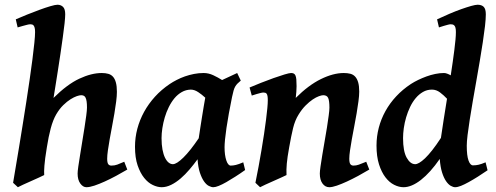

<svg xmlns="http://www.w3.org/2000/svg" viewBox="-20 -762 2071 802"><path d="M511.7 -53.7Q489.3 -40.5 464.8 -27.3Q440.4 -14.2 417.2 -3.7Q394 6.8 374.3 13.4Q354.5 20 340.8 20Q326.7 20 315.4 4.6Q304.2 -10.7 304.2 -37.1Q304.2 -45.9 307.1 -66.7Q310.1 -87.4 314.5 -114.3Q318.8 -141.1 323.7 -171.4Q328.6 -201.7 333 -229.2Q337.4 -256.8 340.3 -279.3Q343.3 -301.8 343.3 -312.5Q343.3 -328.1 341.8 -338.1Q340.3 -348.1 337.4 -354Q334.5 -359.9 329.8 -362.1Q325.2 -364.3 318.8 -364.3Q312.5 -364.3 300.8 -360.4Q289.1 -356.4 274.7 -347.4Q260.3 -338.4 244.4 -323Q228.5 -307.6 214.8 -284.2Q201.2 -260.7 191.9 -225.8Q182.6 -190.9 175.8 -147Q171.4 -120.1 168.9 -101.6Q166.5 -83 165.5 -69.8Q164.6 -56.6 164.3 -47.6Q164.1 -38.6 164.6 -30.8Q158.2 -27.3 142.6 -20.3Q127 -13.2 109.4 -5.4Q91.8 2.4 76.2 9.5Q60.5 16.6 54.7 20L34.7 1.5Q39.1 -24.9 45.4 -62.5Q51.8 -100.1 59.1 -144.3Q66.4 -188.5 74.2 -237.3Q82 -286.1 89.6 -334.7Q97.2 -383.3 103.8 -429.2Q110.4 -475.1 115.5 -514.2Q120.6 -553.2 123.5 -582.8Q126.5 -612.3 126.5 -627.9Q126.5 -639.2 124.8 -645.8Q123 -652.3 120.4 -655.5Q117.7 -658.7 114 -659.7Q110.4 -660.6 106.4 -660.6Q101.6 -660.6 93 -658.4Q84.5 -656.2 75.7 -653.8Q65.4 -650.9 53.7 -647.5L45.9 -681.2Q66.4 -690.4 92.8 -700.9Q119.1 -711.4 144.3 -720.7Q169.4 -730 190.2 -736.1Q210.9 -742.2 220.2 -742.2Q233.9 -742.2 243.2 -733.4Q252.4 -724.6 252.4 -702.1Q252.4 -690.4 249.8 -665Q247.1 -639.6 242.4 -606.7Q237.8 -573.7 232.4 -536.6Q227.1 -499.5 221.4 -464.6Q215.8 -429.7 211.2 -400.1Q206.5 -370.6 203.6 -353Q260.7 -409.7 311.3 -433.3Q361.8 -457 405.3 -457Q420.4 -457 432.4 -453.6Q444.3 -450.2 452.1 -441.4Q460 -432.6 464.1 -417.2Q468.3 -401.9 468.3 -378.4Q468.3 -361.3 465.3 -337.9Q462.4 -314.5 457.8 -287.8Q453.1 -261.2 448 -233.6Q442.9 -206.1 438.2 -180.7Q433.6 -155.3 430.7 -134Q427.7 -112.8 427.7 -99.1Q427.7 -82.5 432.1 -76.4Q436.5 -70.3 445.3 -70.3Q459 -70.3 470 -74.5Q481 -78.6 499 -86.4Z M810.1 -184.6Q813 -205.1 816.7 -228.5Q820.3 -252 824 -274.7Q827.6 -297.4 831.1 -318.1Q834.5 -338.9 837.4 -354Q823.2 -367.2 807.6 -377.4Q792 -387.7 776.9 -387.7Q756.3 -387.2 739.3 -377.4Q722.2 -367.7 708.7 -351.6Q695.3 -335.4 685.1 -314.7Q674.8 -293.9 668.2 -271.5Q661.6 -249 658.2 -226.8Q654.8 -204.6 654.8 -185.1Q654.8 -157.7 658.7 -137.2Q662.6 -116.7 669.2 -103.3Q675.8 -89.8 684.3 -83Q692.9 -76.2 702.1 -76.2Q717.8 -76.2 746.1 -104Q774.4 -131.8 810.1 -184.6ZM1003.9 -51.8Q983.4 -37.1 963.1 -24.2Q942.9 -11.2 925.3 -1.2Q907.7 8.8 893.8 14.4Q879.9 20 871.1 20Q862.8 20 852.3 14.6Q841.8 9.3 832.3 -4.2Q822.8 -17.6 815.2 -40Q807.6 -62.5 805.2 -96.7Q789.6 -75.2 771.7 -54.2Q753.9 -33.2 734.6 -16.6Q715.3 0 695.1 10Q674.8 20 655.3 20Q637.7 20 618.2 10.7Q598.6 1.5 582.3 -18.8Q565.9 -39.1 554.9 -71Q543.9 -103 543.9 -148.9Q543.9 -187.5 553.7 -224.4Q563.5 -261.2 582 -294.9Q600.6 -328.6 627.4 -358.2Q654.3 -387.7 689 -411.1Q702.1 -419.9 718.3 -428.2Q734.4 -436.5 752.4 -442.9Q770.5 -449.2 790.3 -453.1Q810.1 -457 830.6 -457Q851.1 -457 870.8 -447.8Q890.6 -438.5 907.7 -427.7Q924.3 -436 940.9 -443.1Q957.5 -450.2 970.7 -457L985.8 -425.3Q977.5 -418.5 972.2 -413.1Q966.8 -407.7 962.6 -400.6Q958.5 -393.6 955.6 -383.3Q952.6 -373 949.2 -356.4Q941.9 -321.3 936 -288.3Q930.2 -255.4 926 -227.8Q921.9 -200.2 919.9 -179.2Q918 -158.2 918 -147.5Q918 -113.8 925.3 -92Q932.6 -70.3 943.8 -70.3Q953.6 -70.3 965.1 -73Q976.6 -75.7 996.1 -84Z M1522.5 -53.7Q1500.5 -40.5 1476.1 -27.3Q1451.7 -14.2 1429 -3.7Q1406.2 6.8 1387 13.4Q1367.7 20 1355.5 20Q1338.4 20 1327.1 4.6Q1315.9 -10.7 1315.9 -37.1Q1315.9 -45.9 1318.8 -66.7Q1321.8 -87.4 1326.2 -114.3Q1330.6 -141.1 1335.9 -171.4Q1341.3 -201.7 1345.7 -229.2Q1350.1 -256.8 1353 -279.3Q1356 -301.8 1356 -312.5Q1356 -341.3 1350.8 -352.8Q1345.7 -364.3 1330.1 -364.3Q1323.7 -364.3 1312 -360.1Q1300.3 -356 1286.1 -346.4Q1272 -336.9 1256.6 -321.5Q1241.2 -306.2 1227.1 -283.2Q1212.4 -259.8 1204.3 -227.1Q1196.3 -194.3 1188 -147Q1184.1 -125 1181.6 -108.6Q1179.2 -92.3 1178 -78.9Q1176.8 -65.4 1176.5 -54Q1176.3 -42.5 1176.8 -30.8Q1170.4 -27.3 1154.5 -20.3Q1138.7 -13.2 1121.1 -5.4Q1103.5 2.4 1087.9 9.5Q1072.3 16.6 1066.4 20L1046.9 1.5Q1053.7 -31.2 1060.1 -66.2Q1066.4 -101.1 1072.3 -135.5Q1078.1 -169.9 1083 -202.4Q1087.9 -234.9 1091.3 -262.2Q1094.7 -289.6 1096.7 -310.3Q1098.6 -331.1 1098.6 -342.8Q1098.6 -354 1097.4 -360.6Q1096.2 -367.2 1093.8 -370.4Q1091.3 -373.5 1087.9 -374.5Q1084.5 -375.5 1080.1 -375.5Q1075.7 -375.5 1067.9 -373.5Q1060.1 -371.6 1051.8 -369.1Q1042.5 -366.2 1031.7 -362.8L1022.5 -396.5Q1043 -405.3 1070.1 -416Q1097.2 -426.8 1122.6 -435.8Q1147.9 -444.8 1168.2 -450.9Q1188.5 -457 1195.8 -457Q1202.6 -457 1207 -454.8Q1211.4 -452.6 1214.1 -446.8Q1216.8 -440.9 1217.8 -430.2Q1218.8 -419.4 1218.8 -401.9Q1218.8 -391.6 1217.8 -378.4Q1216.8 -365.2 1215.3 -353Q1268.6 -406.2 1320.3 -431.6Q1372.1 -457 1416 -457Q1431.2 -457 1443.4 -453.9Q1455.6 -450.7 1463.6 -441.9Q1471.7 -433.1 1476.1 -418Q1480.5 -402.8 1480.5 -379.4Q1480.5 -362.3 1477.3 -338.9Q1474.1 -315.4 1469.7 -288.8Q1465.3 -262.2 1459.7 -234.1Q1454.1 -206.1 1449.7 -180.7Q1445.3 -155.3 1442.1 -134Q1439 -112.8 1439 -99.1Q1439 -82.5 1443.4 -76.4Q1447.8 -70.3 1456.5 -70.3Q1467.8 -70.3 1478.8 -74.2Q1489.7 -78.1 1509.8 -86.4Z M1821.8 -186Q1826.2 -218.3 1833 -260.5Q1839.8 -302.7 1847.2 -349.6Q1833.5 -364.3 1817.9 -376Q1802.2 -387.7 1784.2 -387.7Q1763.7 -387.7 1746.8 -377.9Q1730 -368.2 1716.6 -352.3Q1703.1 -336.4 1693.1 -315.4Q1683.1 -294.4 1676.5 -272Q1669.9 -249.5 1666.7 -226.8Q1663.6 -204.1 1663.6 -185.1Q1663.6 -130.4 1678.7 -103.3Q1693.8 -76.2 1714.4 -76.2Q1721.2 -76.2 1731.4 -82Q1741.7 -87.9 1755.4 -100.8Q1769 -113.8 1785.6 -134.8Q1802.2 -155.8 1821.8 -186ZM2016.6 -50.8Q1996.1 -36.6 1975.8 -23.9Q1955.6 -11.2 1938 -1.5Q1920.4 8.3 1905.8 14.2Q1891.1 20 1881.3 20Q1873 20 1862.8 14.2Q1852.5 8.3 1843 -5.6Q1833.5 -19.5 1826.4 -42.2Q1819.3 -64.9 1816.9 -98.1Q1777.3 -41 1738.3 -10.5Q1699.2 20 1665.5 20Q1646.5 20 1626.5 10Q1606.4 0 1590.1 -21.2Q1573.7 -42.5 1563.2 -75.4Q1552.7 -108.4 1552.7 -153.8Q1552.7 -192.4 1562.3 -228.8Q1571.8 -265.1 1590.1 -298.1Q1608.4 -331.1 1635 -359.6Q1661.6 -388.2 1696.3 -411.1Q1710 -419.9 1726.6 -428Q1743.2 -436 1761.2 -442.6Q1779.3 -449.2 1798.1 -453.1Q1816.9 -457 1834.5 -457Q1840.8 -457 1847.9 -454.3Q1855 -451.7 1862.8 -447.3Q1867.2 -476.1 1871.1 -503.2Q1875 -530.3 1877.9 -553.7Q1880.9 -577.1 1882.6 -596.2Q1884.3 -615.2 1884.3 -627.9Q1884.3 -639.2 1882.6 -645.8Q1880.9 -652.3 1877.7 -655.5Q1874.5 -658.7 1870.6 -659.7Q1866.7 -660.6 1862.3 -660.6Q1857.9 -660.6 1849.9 -658.4Q1841.8 -656.2 1833.5 -653.8Q1824.2 -650.9 1813.5 -647.5L1805.7 -681.2Q1830.6 -692.9 1856.7 -704.1Q1882.8 -715.3 1906.2 -723.6Q1929.7 -731.9 1948 -737.1Q1966.3 -742.2 1975.1 -742.2Q1991.7 -742.2 2000.5 -733.4Q2009.3 -724.6 2009.3 -702.1Q2009.3 -683.1 2005.9 -653.1Q2002.4 -623 1996.8 -586.2Q1991.2 -549.3 1984.1 -507.3Q1977.1 -465.3 1969.5 -422.9Q1961.9 -380.4 1954.8 -339.1Q1947.8 -297.9 1942.1 -262Q1936.5 -226.1 1933.1 -198Q1929.7 -169.9 1929.7 -153.3Q1929.7 -111.8 1937 -91.6Q1944.3 -71.3 1955.6 -71.3Q1968.3 -71.3 1979.7 -74Q1991.2 -76.7 2008.3 -84Z"/></svg>

Font: Gentium Basic
Style: Bold Italic
Weight: 700
Italic angle: -8°
Designer: J. Victor Gaultney and Annie Olsen
Foundry: SIL International
Version: Version 1.102; 2013; Maintenance release